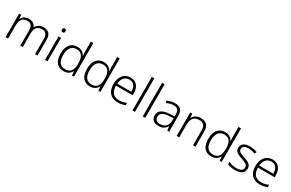

<svg xmlns="http://www.w3.org/2000/svg" viewBox="188 -2259 5718 3769"><g transform="rotate(30 3047.5 -375.0)"><path d="M644 -542C561 -542 499 -506 468 -443H465C443 -509 387 -542 310 -542C227 -542 173 -500 146 -448H142L134 -532H88V0H145V-302C145 -431 201 -493 302 -493C376 -493 422 -448 422 -353V0H478V-311C478 -435 534 -493 636 -493C710 -493 756 -448 756 -353V0H812V-355C812 -485 749 -542 644 -542Z M1011 -729C986 -729 972 -713 972 -686C972 -658 986 -642 1011 -642C1036 -642 1050 -658 1050 -686C1050 -713 1036 -729 1011 -729ZM1039 -532H982V0H1039Z M1406 10C1501 10 1554 -36 1582 -93H1585L1593 0H1639V-760H1582V-545C1582 -514 1584 -472 1586 -441H1582C1555 -498 1500 -542 1411 -542C1269 -542 1184 -444 1184 -261C1184 -83 1264 10 1406 10ZM1413 -39C1298 -39 1243 -116 1243 -260C1243 -410 1303 -493 1417 -493C1536 -493 1583 -413 1583 -266V-257C1583 -116 1536 -39 1413 -39Z M2005 10C2100 10 2153 -36 2181 -93H2184L2192 0H2238V-760H2181V-545C2181 -514 2183 -472 2185 -441H2181C2154 -498 2099 -542 2010 -542C1868 -542 1783 -444 1783 -261C1783 -83 1863 10 2005 10ZM2012 -39C1897 -39 1842 -116 1842 -260C1842 -410 1902 -493 2016 -493C2135 -493 2182 -413 2182 -266V-257C2182 -116 2135 -39 2012 -39Z M2615 -542C2467 -542 2382 -424 2382 -262C2382 -95 2470 10 2630 10C2698 10 2746 -1 2799 -24V-76C2740 -50 2698 -40 2632 -40C2510 -40 2442 -118 2441 -259H2821V-298C2821 -440 2751 -542 2615 -542ZM2614 -494C2715 -494 2762 -418 2762 -306H2443C2453 -427 2516 -494 2614 -494Z M3022 0V-760H2965V0Z M3255 0V-760H3198V0Z M3619 -541C3555 -541 3494 -523 3444 -499L3462 -453C3513 -478 3562 -493 3617 -493C3698 -493 3741 -454 3741 -349V-312L3644 -307C3478 -300 3390 -245 3390 -139C3390 -43 3453 10 3555 10C3654 10 3703 -30 3741 -90H3744L3754 0H3797V-358C3797 -485 3739 -541 3619 -541ZM3651 -265 3741 -269V-217C3740 -105 3676 -38 3565 -38C3493 -38 3450 -73 3450 -139C3450 -219 3516 -259 3651 -265Z M4205 -542C4115 -542 4054 -499 4025 -440H4021L4013 -532H3967V0H4024V-290C4024 -425 4082 -493 4199 -493C4288 -493 4336 -446 4336 -344V0H4392V-348C4392 -482 4326 -542 4205 -542Z M4754 10C4849 10 4902 -36 4930 -93H4933L4941 0H4987V-760H4930V-545C4930 -514 4932 -472 4934 -441H4930C4903 -498 4848 -542 4759 -542C4617 -542 4532 -444 4532 -261C4532 -83 4612 10 4754 10ZM4761 -39C4646 -39 4591 -116 4591 -260C4591 -410 4651 -493 4765 -493C4884 -493 4931 -413 4931 -266V-257C4931 -116 4884 -39 4761 -39Z M5497 -141C5497 -235 5422 -264 5327 -297C5235 -329 5183 -345 5183 -408C5183 -464 5232 -494 5316 -494C5369 -494 5423 -480 5464 -462L5485 -509C5439 -529 5383 -542 5319 -542C5203 -542 5128 -492 5128 -406C5128 -313 5196 -287 5295 -253C5391 -220 5441 -196 5441 -137C5441 -76 5397 -38 5292 -38C5229 -38 5167 -56 5120 -79V-24C5159 -5 5217 10 5291 10C5422 10 5497 -45 5497 -141Z M5833 -542C5685 -542 5600 -424 5600 -262C5600 -95 5688 10 5848 10C5916 10 5964 -1 6017 -24V-76C5958 -50 5916 -40 5850 -40C5728 -40 5660 -118 5659 -259H6039V-298C6039 -440 5969 -542 5833 -542ZM5832 -494C5933 -494 5980 -418 5980 -306H5661C5671 -427 5734 -494 5832 -494Z"/></g></svg>

Font: Noto Sans Gujarati Light
Style: Regular
Weight: 300
Designer: Jelle Bosma - Monotype Design Team, Universal Thirst
Foundry: Monotype Imaging Inc.
Version: Version 2.106